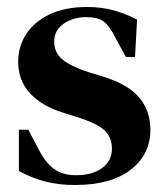

<svg xmlns="http://www.w3.org/2000/svg" viewBox="-20 -515 475 549"><path d="M194 14Q146 14 107.5 3.5Q69 -7 34 -26V-144H61L91 -87Q110 -50 134.5 -32Q159 -14 197 -14Q244 -14 272 -34.5Q300 -55 300 -90Q300 -122 279 -142Q258 -162 204 -179L160 -193Q101 -211 66.5 -247.5Q32 -284 32 -339Q32 -382 55 -417.5Q78 -453 122 -474Q166 -495 229 -495Q270 -495 304.5 -485.5Q339 -476 372 -459L366 -352H340L309 -409Q293 -441 276.5 -453.5Q260 -466 226 -466Q190 -466 162.5 -447.5Q135 -429 135 -396Q135 -365 158 -345.5Q181 -326 232 -309L275 -296Q348 -273 379 -235Q410 -197 410 -144Q410 -73 353.5 -29.5Q297 14 194 14Z"/></svg>

Font: DeepMind Serif Text
Style: Regular
Weight: 400
Designer: Frank Grießhammer / Modifications: Colophon Foundry
Foundry: Colophon Foundry
Version: Version 5.003; ttfautohint (v1.8.2)